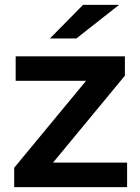

<svg xmlns="http://www.w3.org/2000/svg" viewBox="-20 -764 572 784"><path d="M38 0V-79L367 -477L390 -434H44V-534H490V-455L161 -57L136 -100H499V0ZM184 -607 319 -744H466L292 -607Z"/></svg>

Font: MOST Montserrat SemiBold
Style: Regular
Weight: 600
Designer: Julieta Ulanovsky
Foundry: Julieta Ulanovsky
Version: Version 8.000;March 11, 2024;FontCreator 15.0.0.2926 64-bit